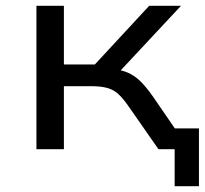

<svg xmlns="http://www.w3.org/2000/svg" viewBox="-20 -516 708 664"><path d="M584 128V0H544V-72H668V128ZM106 0V-496H201V-293H308L496 -496H606L380 -254L364 -278Q398 -275 421.5 -265Q445 -255 465.5 -235Q486 -215 509 -182L634 0H528L422 -152Q405 -176 389.5 -190.5Q374 -205 352 -211.5Q330 -218 294 -218H201V0Z"/></svg>

Font: Nunito Sans 7pt SemiExpanded
Style: Regular
Weight: 400
Width: 6
Designer: Vernon Adams
Foundry: Vernon Adams
Version: Version 3.101;gftools[0.9.27]